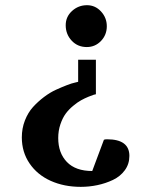

<svg xmlns="http://www.w3.org/2000/svg" viewBox="-20 -520 561 739"><path d="M391.1 -418.9Q391.1 -385.7 368.7 -362.3Q346.2 -338.9 314 -338.9Q278.8 -338.9 255.9 -363.5Q232.9 -388.2 232.9 -422.9Q232.9 -455.6 257.3 -477.8Q281.7 -500 314.9 -500Q346.7 -500 368.9 -475.8Q391.1 -451.7 391.1 -418.9ZM478 80.1Q478 111.3 460.4 135.3Q442.9 159.2 414.6 172.6Q386.2 186 354.7 192.6Q323.2 199.2 291 199.2Q226.6 199.2 175 176Q123.5 152.8 93.8 109.1Q64 65.4 64 8.8Q64 -25.9 75.9 -56.4Q87.9 -86.9 106.9 -107.9Q126 -128.9 149.2 -146.5Q172.4 -164.1 195.6 -174.6Q218.8 -185.1 237.8 -192.4Q256.8 -199.7 268.6 -202.1L280.8 -205.1V-290H349.1V-157.2Q346.2 -156.7 340.8 -155.3Q335.4 -153.8 320.6 -147.7Q305.7 -141.6 292 -134Q278.3 -126.5 261.5 -112.5Q244.6 -98.6 232.7 -82.3Q220.7 -65.9 212.4 -41.3Q204.1 -16.6 204.1 11.2Q204.1 68.8 237.5 103.5Q271 138.2 335 138.2L379.9 18.1Q382.3 16.1 392.1 16.1Q478 16.1 478 80.1Z"/></svg>

Font: Veleka
Style: Bold
Weight: 700
Designer: Stefan Peev, Context Ltd, 2016; SIL International, 1997-2014.
Foundry: Stefan Peev, Context Ltd, 2016
Version: Version 1.000